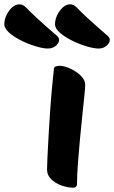

<svg xmlns="http://www.w3.org/2000/svg" viewBox="-178 -856 529 890"><path d="M162 14Q136 14 107.5 4Q79 -6 59.5 -25Q40 -44 40 -71Q40 -87 42 -128Q44 -169 47 -223.5Q50 -278 54 -336.5Q58 -395 63 -448Q68 -501 72 -538Q73 -546 82 -548.5Q91 -551 97 -551Q120 -551 148 -538Q176 -525 196.5 -505Q217 -485 217 -463Q217 -450 213 -411.5Q209 -373 203.5 -320Q198 -267 192.5 -209Q187 -151 183 -96.5Q179 -42 179 -2Q179 3 175 8.5Q171 14 162 14ZM279 -631Q258 -631 224 -641Q190 -651 156.5 -667.5Q123 -684 100 -704Q77 -724 77 -744Q77 -764 87 -785.5Q97 -807 113 -821.5Q129 -836 147 -836Q163 -836 177 -822Q198 -800 225.5 -774.5Q253 -749 279 -726.5Q305 -704 321 -690Q331 -681 331 -671Q331 -657 316 -644Q301 -631 279 -631ZM44 -631Q23 -631 -11 -641Q-45 -651 -78.5 -667.5Q-112 -684 -135 -704Q-158 -724 -158 -744Q-158 -764 -148 -785.5Q-138 -807 -122 -821.5Q-106 -836 -88 -836Q-72 -836 -58 -822Q-37 -800 -9.5 -774.5Q18 -749 44 -726.5Q70 -704 86 -690Q96 -681 96 -671Q96 -657 81 -644Q66 -631 44 -631Z"/></svg>

Font: Protest Riot
Style: Regular
Weight: 400
Designer: Octavio Pardo
Foundry: Ashler Design
Version: Version 2.005; ttfautohint (v1.8.4.7-5d5b)